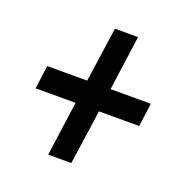

<svg xmlns="http://www.w3.org/2000/svg" viewBox="-99 -603 676 695"><g transform="rotate(20 239.5 -255.5)"><path d="M187 -210H33L45 -300H199L229 -511H318L289 -300H444L432 -210H277L247 0H158Z"/></g></svg>

Font: Archivo Narrow Medium
Style: Italic
Weight: 500
Italic angle: -8°
Designer: Hector Gatti
Foundry: Omnibus-Type
Version: Version 2.001